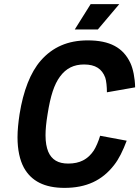

<svg xmlns="http://www.w3.org/2000/svg" viewBox="-20 -904 676 932"><path d="M343 -761H455L559 -884H420ZM293 8C399 8 476 -28 534 -103C557 -132 577 -173 595 -221L466 -245C459 -220 445 -188 435 -173C406 -130 367 -110 311 -110C263 -110 231 -128 214 -168C206 -188 201 -213 201 -247C201 -275 204 -308 211 -350C225 -439 243 -494 271 -532C301 -573 339 -591 388 -591C443 -591 475 -570 491 -527C496 -512 499 -483 499 -456L636 -480C635 -526 626 -570 613 -598C578 -673 513 -708 406 -708C309 -708 235 -675 178 -610C128 -553 93 -463 75 -350C69 -310 65 -272 65 -238C65 -177 76 -127 96 -90C132 -25 196 8 293 8Z"/></svg>

Font: Arthouse Owned
Style: Bold Italic
Weight: 700
Italic angle: -10°
Designer: Jeremy Tribby
Foundry: Tribby Type
Version: Version 1.000;PS 001.000;hotconv 1.0.88;makeotf.lib2.5.64775